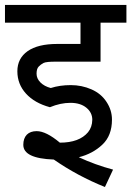

<svg xmlns="http://www.w3.org/2000/svg" viewBox="-20 -642 528 772"><path d="M180.7 -210.9Q119.1 -227.5 84.5 -265.6Q49.8 -303.7 49.8 -355.5Q49.8 -407.2 91.3 -436.5Q132.8 -465.3 210 -465.3H303.7V-550.8H0V-622.1H488.3V-550.8H384.3V-394H207.5Q166 -394.5 154.8 -388.7Q143.6 -382.8 135.3 -374Q127 -365.2 127 -345.7Q127 -326.2 142.6 -310.5Q158.2 -294.9 184.1 -288.1Q220.7 -299.8 264.6 -299.8Q308.6 -299.8 347.7 -282.7Q386.7 -265.6 408.2 -232.4Q430.2 -199.2 430.2 -161.1Q430.2 -96.7 391.6 -60.5Q353 -23.9 296.9 -9.8Q361.8 20.5 434.6 40L401.9 109.9Q292 65.9 196.3 -0.5Q73.7 -4.9 73.7 -59.6Q73.7 -85.9 87.9 -100.6Q102.1 -114.7 127.4 -114.7Q165.5 -114.7 220.7 -68.4Q298.8 -68.4 334 -110.4Q350.6 -130.9 351.1 -160.2Q351.1 -189.5 327.1 -209Q303.2 -228.5 263.2 -228.5Q223.1 -228.5 180.7 -210.9Z"/></svg>

Font: NotoSans
Style: Regular
Weight: 400
Designer: Monotype Design team
Foundry: Monotype Imaging Inc.
Version: Version 1.04